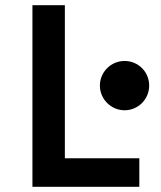

<svg xmlns="http://www.w3.org/2000/svg" viewBox="-20 -720 620 740"><path d="M105 0H517V-110H230V-700H105ZM365 -390C365 -338 408 -295 460 -295C513 -295 555 -338 555 -390C555 -443 513 -485 460 -485C408 -485 365 -443 365 -390Z"/></svg>

Font: CommitMono-dimboump
Style: Bold
Weight: 700
Monospace: yes
Designer: Eigil Nikolajsen
Foundry: Eigil Nikolajsen
Version: Version 1.143